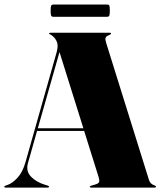

<svg xmlns="http://www.w3.org/2000/svg" viewBox="-32 -848 726 868"><path d="M189.5 -4Q189.5 0 184.5 0H-7.5Q-12.5 0 -12.5 -4Q-12.5 -7 -6.5 -9L3.5 -12.5Q24.5 -20 47.2 -44.5Q70 -69 83 -114L224 -611.5Q232 -640 225.8 -657Q219.5 -674 206 -685Q198 -691.5 194 -692.8Q190 -694 190 -696Q190 -700 196 -700H464Q470 -700 470 -696Q470 -692.5 454 -686Q447.5 -683 445.2 -676.8Q443 -670.5 448 -654L641 -36Q647 -16 665 -10.5Q673 -8 673 -4Q673 0 667 0H380Q374 0 374 -4Q374 -6.5 382 -9L399 -14Q413.5 -18.5 416 -25.2Q418.5 -32 414 -47L348.5 -256H135.5L94.5 -111Q84 -74.5 108 -49.5Q132 -24.5 173.5 -12L183.5 -9Q189.5 -7 189.5 -4ZM139 -268H345L237 -612.5ZM197 -799.5Q197 -817 199.2 -822.2Q201.5 -827.5 210.5 -827.5H451Q460 -827.5 462.2 -823Q464.5 -818.5 464.5 -800Q464.5 -783 462.2 -777.5Q460 -772 451 -772H210.5Q201.5 -772 199.2 -777.2Q197 -782.5 197 -799.5Z"/></svg>

Font: Fraunces 144pt Black
Style: Regular
Weight: 900
Version: Version 1.000;[0bf87f6ff]